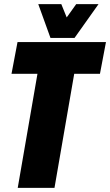

<svg xmlns="http://www.w3.org/2000/svg" viewBox="-20 -916 537 936"><path d="M66.4 0H245.6L341.8 -556.2H467.3L496.6 -710.9H65.4L36.1 -556.2H162.6ZM226.1 -731H343.3L460.4 -896H351.6L305.2 -831.1L278.8 -896H166.5Z"/></svg>

Font: Roboto Flex Super Cond Black
Style: Italic
Weight: 900
Width: 3
Italic angle: -10°
Designer: Berlow after Robertson
Foundry: Google
Version: Version 3.200;Glyphs 3.3 (3311)